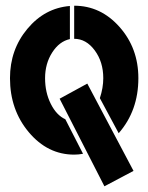

<svg xmlns="http://www.w3.org/2000/svg" viewBox="-20 -548 520 673"><path d="M346 105 189 -202 286 -255 448 51ZM225 -411Q188 -403 163 -364Q138 -325 138 -274Q138 -224 158 -184Q178 -144 209 -130L271 -9Q256 -6 240 -6Q147 -6 81 -84.5Q15 -163 15 -274Q15 -374 76 -447Q137 -520 225 -527ZM240 -412V-528Q333 -528 399 -453.5Q465 -379 465 -274Q465 -160 396 -81L330 -204Q342 -240 342 -274Q342 -331 312 -371.5Q282 -412 240 -412Z"/></svg>

Font: BroshK
Style: Medium
Weight: 500
Designer: gluk
Foundry: gluk
Version: Version 0.60